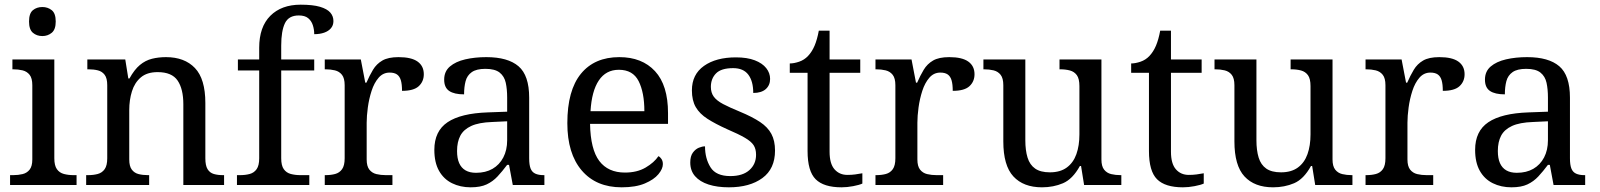

<svg xmlns="http://www.w3.org/2000/svg" viewBox="-20 -790 6833 820"><path d="M23 0V-42H36Q58 -42 76.5 -46.5Q95 -51 106.5 -65.5Q118 -80 118 -109V-426Q118 -456 106.5 -470.5Q95 -485 76.5 -489.5Q58 -494 36 -494H33V-536H212V-114Q212 -83 223 -67.5Q234 -52 253 -47Q272 -42 294 -42H307V0ZM161 -636Q137 -636 120.5 -650Q104 -664 104 -698Q104 -733 120.5 -746.5Q137 -760 161 -760Q184 -760 201 -746.5Q218 -733 218 -698Q218 -664 201 -650Q184 -636 161 -636Z M348 0V-42H356Q379 -42 397.5 -47Q416 -52 427 -67.5Q438 -83 438 -114V-426Q438 -456 427 -470.5Q416 -485 398 -489.5Q380 -494 358 -494H353V-536H515L528 -455H533Q554 -493 577.5 -512.5Q601 -532 629 -539Q657 -546 689 -546Q768 -546 812.5 -499.5Q857 -453 857 -350V-114Q857 -83 866.5 -67.5Q876 -52 893 -47Q910 -42 932 -42H937V0H763V-345Q763 -410 738.5 -446Q714 -482 653 -482Q608 -482 581.5 -459.5Q555 -437 543.5 -400Q532 -363 532 -320V-109Q532 -80 543 -65.5Q554 -51 572 -46.5Q590 -42 612 -42H617V0Z M992 0V-42H1005Q1028 -42 1046.5 -47Q1065 -52 1076 -67.5Q1087 -83 1087 -114V-489H996V-536H1087V-586Q1087 -675 1134.5 -722.5Q1182 -770 1264 -770Q1316 -770 1346.5 -761Q1377 -752 1390.5 -736.5Q1404 -721 1404 -700Q1404 -682 1393.5 -669.5Q1383 -657 1364.5 -650.5Q1346 -644 1322 -644Q1322 -664 1316 -682.5Q1310 -701 1296 -712.5Q1282 -724 1256 -724Q1213 -724 1197 -691Q1181 -658 1181 -595V-536H1322V-489H1181V-114Q1181 -83 1192 -67.5Q1203 -52 1222 -47Q1241 -42 1263 -42H1301V0Z M1367 0V-42H1370Q1393 -42 1411.5 -47Q1430 -52 1441 -67.5Q1452 -83 1452 -114V-426Q1452 -456 1440.5 -470.5Q1429 -485 1410.5 -489.5Q1392 -494 1370 -494H1367V-536H1521L1540 -437H1545Q1558 -467 1573 -492Q1588 -517 1613 -531.5Q1638 -546 1682 -546Q1737 -546 1763.5 -527Q1790 -508 1790 -473Q1790 -442 1768.5 -422Q1747 -402 1697 -402Q1697 -430 1692 -447Q1687 -464 1675.5 -472Q1664 -480 1644 -480Q1616 -480 1597 -458Q1578 -436 1567 -402Q1556 -368 1551 -331.5Q1546 -295 1546 -266V-109Q1546 -80 1557.5 -65.5Q1569 -51 1587.5 -46.5Q1606 -42 1628 -42H1656V0Z M1990 10Q1946 10 1910.5 -7.5Q1875 -25 1855 -60.5Q1835 -96 1835 -150Q1835 -230 1891.5 -268Q1948 -306 2063 -310L2146 -313V-373Q2146 -409 2140 -436.5Q2134 -464 2114 -480Q2094 -496 2053 -496Q2015 -496 1995 -482Q1975 -468 1968.5 -443.5Q1962 -419 1962 -387Q1920 -387 1898.5 -401.5Q1877 -416 1877 -450Q1877 -485 1901.5 -506Q1926 -527 1967 -536.5Q2008 -546 2057 -546Q2149 -546 2194.5 -507Q2240 -468 2240 -373V-114Q2240 -86 2246 -70.5Q2252 -55 2266 -48.5Q2280 -42 2302 -42H2305V0H2170L2154 -86H2146Q2125 -58 2105 -36.5Q2085 -15 2058.5 -2.5Q2032 10 1990 10ZM2013 -52Q2054 -52 2083.5 -69Q2113 -86 2129.5 -117.5Q2146 -149 2146 -191V-272L2082 -269Q2025 -267 1992.5 -252Q1960 -237 1946 -210.5Q1932 -184 1932 -145Q1932 -114 1941 -93.5Q1950 -73 1968 -62.5Q1986 -52 2013 -52Z M2635 10Q2526 10 2464.5 -62Q2403 -134 2403 -264Q2403 -404 2461 -475Q2519 -546 2625 -546Q2722 -546 2777.5 -486Q2833 -426 2833 -307V-261H2500Q2502 -152 2539.5 -102.5Q2577 -53 2649 -53Q2701 -53 2737.5 -74.5Q2774 -96 2792 -123Q2799 -120 2805 -111Q2811 -102 2811 -89Q2811 -69 2792 -46Q2773 -23 2734 -6.5Q2695 10 2635 10ZM2732 -315Q2732 -395 2707.5 -443.5Q2683 -492 2623 -492Q2568 -492 2537.5 -446.5Q2507 -401 2502 -315Z M3093 10Q3043 10 3006 -2Q2969 -14 2948.5 -37.5Q2928 -61 2928 -96Q2928 -123 2939 -138Q2950 -153 2964.5 -159Q2979 -165 2991 -165Q2991 -113 3014.5 -75.5Q3038 -38 3099 -38Q3152 -38 3180.5 -63.5Q3209 -89 3209 -129Q3209 -154 3198.5 -170Q3188 -186 3161.5 -201.5Q3135 -217 3086 -238Q3035 -261 3001.5 -282.5Q2968 -304 2951.5 -332.5Q2935 -361 2935 -404Q2935 -472 2986.5 -508.5Q3038 -545 3123 -545Q3171 -545 3203.5 -532.5Q3236 -520 3252.5 -499Q3269 -478 3269 -453Q3269 -426 3250.5 -409.5Q3232 -393 3197 -393Q3197 -443 3176 -471Q3155 -499 3111 -499Q3060 -499 3038 -476.5Q3016 -454 3016 -419Q3016 -394 3028.5 -377Q3041 -360 3068.5 -345.5Q3096 -331 3140 -313Q3193 -291 3226 -269Q3259 -247 3274.5 -218Q3290 -189 3290 -147Q3290 -69 3236 -29.5Q3182 10 3093 10Z M3574 10Q3498 10 3463.5 -24.5Q3429 -59 3429 -145V-479H3353V-519Q3371 -519 3393 -526.5Q3415 -534 3431 -551Q3448 -569 3459 -595Q3470 -621 3477 -659H3523V-536H3654V-479H3523V-142Q3523 -91 3544 -67Q3565 -43 3599 -43Q3617 -43 3632 -45Q3647 -47 3663 -50V-6Q3650 0 3624 5Q3598 10 3574 10Z M3719 0V-42H3722Q3745 -42 3763.5 -47Q3782 -52 3793 -67.5Q3804 -83 3804 -114V-426Q3804 -456 3792.5 -470.5Q3781 -485 3762.5 -489.5Q3744 -494 3722 -494H3719V-536H3873L3892 -437H3897Q3910 -467 3925 -492Q3940 -517 3965 -531.5Q3990 -546 4034 -546Q4089 -546 4115.5 -527Q4142 -508 4142 -473Q4142 -442 4120.5 -422Q4099 -402 4049 -402Q4049 -430 4044 -447Q4039 -464 4027.5 -472Q4016 -480 3996 -480Q3968 -480 3949 -458Q3930 -436 3919 -402Q3908 -368 3903 -331.5Q3898 -295 3898 -266V-109Q3898 -80 3909.5 -65.5Q3921 -51 3939.5 -46.5Q3958 -42 3980 -42H4008V0Z M4430 10Q4351 10 4308 -36.5Q4265 -83 4265 -186V-426Q4265 -456 4253.5 -470.5Q4242 -485 4223.5 -489.5Q4205 -494 4183 -494H4180V-536H4359V-191Q4359 -148 4368.5 -117Q4378 -86 4401 -70Q4424 -54 4464 -54Q4508 -54 4536 -74.5Q4564 -95 4577 -131.5Q4590 -168 4590 -216V-422Q4590 -454 4579 -469Q4568 -484 4549.5 -489Q4531 -494 4508 -494H4505V-536H4684V-109Q4684 -80 4695.5 -65.5Q4707 -51 4725.5 -46.5Q4744 -42 4766 -42H4769V0H4610L4597 -81H4592Q4561 -25 4520 -7.5Q4479 10 4430 10Z M5032 10Q4956 10 4921.5 -24.5Q4887 -59 4887 -145V-479H4811V-519Q4829 -519 4851 -526.5Q4873 -534 4889 -551Q4906 -569 4917 -595Q4928 -621 4935 -659H4981V-536H5112V-479H4981V-142Q4981 -91 5002 -67Q5023 -43 5057 -43Q5075 -43 5090 -45Q5105 -47 5121 -50V-6Q5108 0 5082 5Q5056 10 5032 10Z M5417 10Q5338 10 5295 -36.5Q5252 -83 5252 -186V-426Q5252 -456 5240.5 -470.5Q5229 -485 5210.5 -489.5Q5192 -494 5170 -494H5167V-536H5346V-191Q5346 -148 5355.5 -117Q5365 -86 5388 -70Q5411 -54 5451 -54Q5495 -54 5523 -74.5Q5551 -95 5564 -131.5Q5577 -168 5577 -216V-422Q5577 -454 5566 -469Q5555 -484 5536.5 -489Q5518 -494 5495 -494H5492V-536H5671V-109Q5671 -80 5682.5 -65.5Q5694 -51 5712.5 -46.5Q5731 -42 5753 -42H5756V0H5597L5584 -81H5579Q5548 -25 5507 -7.5Q5466 10 5417 10Z M5812 0V-42H5815Q5838 -42 5856.5 -47Q5875 -52 5886 -67.5Q5897 -83 5897 -114V-426Q5897 -456 5885.5 -470.5Q5874 -485 5855.5 -489.5Q5837 -494 5815 -494H5812V-536H5966L5985 -437H5990Q6003 -467 6018 -492Q6033 -517 6058 -531.5Q6083 -546 6127 -546Q6182 -546 6208.5 -527Q6235 -508 6235 -473Q6235 -442 6213.5 -422Q6192 -402 6142 -402Q6142 -430 6137 -447Q6132 -464 6120.5 -472Q6109 -480 6089 -480Q6061 -480 6042 -458Q6023 -436 6012 -402Q6001 -368 5996 -331.5Q5991 -295 5991 -266V-109Q5991 -80 6002.5 -65.5Q6014 -51 6032.5 -46.5Q6051 -42 6073 -42H6101V0Z M6435 10Q6391 10 6355.5 -7.5Q6320 -25 6300 -60.5Q6280 -96 6280 -150Q6280 -230 6336.5 -268Q6393 -306 6508 -310L6591 -313V-373Q6591 -409 6585 -436.5Q6579 -464 6559 -480Q6539 -496 6498 -496Q6460 -496 6440 -482Q6420 -468 6413.5 -443.5Q6407 -419 6407 -387Q6365 -387 6343.5 -401.5Q6322 -416 6322 -450Q6322 -485 6346.5 -506Q6371 -527 6412 -536.5Q6453 -546 6502 -546Q6594 -546 6639.5 -507Q6685 -468 6685 -373V-114Q6685 -86 6691 -70.5Q6697 -55 6711 -48.5Q6725 -42 6747 -42H6750V0H6615L6599 -86H6591Q6570 -58 6550 -36.5Q6530 -15 6503.5 -2.5Q6477 10 6435 10ZM6458 -52Q6499 -52 6528.5 -69Q6558 -86 6574.5 -117.5Q6591 -149 6591 -191V-272L6527 -269Q6470 -267 6437.5 -252Q6405 -237 6391 -210.5Q6377 -184 6377 -145Q6377 -114 6386 -93.5Q6395 -73 6413 -62.5Q6431 -52 6458 -52Z"/></svg>

Font: Noto Serif Bengali
Style: Regular
Weight: 400
Designer: Juan Bruce, Universal Thirst, Indian Type Foundry and the Monotype Design Team.
Foundry: Monotype Imaging Inc.
Version: Version 2.003